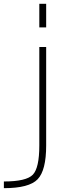

<svg xmlns="http://www.w3.org/2000/svg" viewBox="-39 -772 380 1011"><path d="M168 -627.9V-752H204.1V-627.9ZM-18.6 218.8V183.6Q99.6 183.6 133.8 147.9Q168 112.3 168 -5.9V-524.4H204.1V-5.9Q204.1 125 159.2 171.9Q114.3 218.8 -18.6 218.8Z"/></svg>

Font: Gen Shin Gothic ExtraLight
Style: Regular
Weight: 100
Designer: [Source Han Sans]
Ryoko NISHIZUKA  (kana & ideographs); Paul D. Hunt (Latin, Greek & Cyrillic); Wenlong ZHANG  (bopomofo
Version: Version 1.002.20150607